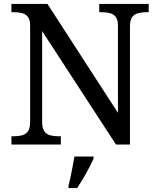

<svg xmlns="http://www.w3.org/2000/svg" viewBox="-20 -734 803 975"><path d="M38 0V-42H51Q74 -42 92.5 -47Q111 -52 122 -67.5Q133 -83 133 -114V-604Q133 -634 121.5 -648.5Q110 -663 91.5 -667.5Q73 -672 51 -672H38V-714H221L579 -161V-604Q579 -634 567.5 -648.5Q556 -663 537.5 -667.5Q519 -672 497 -672H484V-714H735V-672H722Q700 -672 681 -667Q662 -662 651 -647Q640 -632 640 -600V0H569L194 -576V-114Q194 -83 205 -67.5Q216 -52 235 -47Q254 -42 276 -42H289V0ZM328 208Q334 186 339 161Q344 136 349 110.5Q354 85 358 61H455V71Q446 92 432 119Q418 146 402 173Q386 200 372 221H328Z"/></svg>

Font: Noto Serif Malayalam
Style: Regular
Weight: 400
Designer: Indian type Foundry, Jelle Bosma, Monotype Design Team
Foundry: Monotype Imaging Inc.
Version: Version 2.103